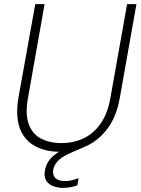

<svg xmlns="http://www.w3.org/2000/svg" viewBox="-20 -720 678 926"><path d="M268 12Q199 12 148 -16Q97 -44 75.5 -101.5Q54 -159 69 -249L150 -700H195L115 -248Q101 -171 118 -123Q135 -75 176 -52.5Q217 -30 276 -30Q335 -30 383.5 -53Q432 -76 466 -125Q500 -174 513 -251L593 -700H638L558 -249Q542 -158 499 -100.5Q456 -43 396.5 -15.5Q337 12 268 12ZM282 186Q259 186 237 178Q215 170 203 151.5Q191 133 197 100Q201 79 213 59.5Q225 40 249.5 22Q274 4 312 -12L374 -37L384 -10L317 19Q277 37 259 56.5Q241 76 237 97Q232 123 246.5 138Q261 153 290 153Q309 154 326 149.5Q343 145 359 139L353 174Q337 180 319 183Q301 186 282 186Z"/></svg>

Font: DM Sans 11pt ExtraLight
Style: Italic
Weight: 250
Italic angle: -10°
Version: Version 4.004;gftools[0.9.30]